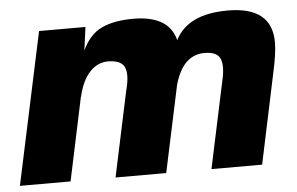

<svg xmlns="http://www.w3.org/2000/svg" viewBox="-50 -610 1040 672"><g transform="rotate(-5 470.5 -274.0)"><path d="M440 -548Q565 -548 587 -460Q631 -548 772 -548Q927 -548 927 -423Q927 -384 912 -317L845 0H667L731 -301Q744 -354 733.5 -380.5Q723 -407 678 -407Q602 -407 573 -305L508 0H330L394 -301Q408 -353 397.5 -379.5Q387 -406 342 -407Q303 -408 275 -378Q247 -348 234 -291V-293L172 0H-6L108 -534H271L260 -452Q285 -507 328.5 -527.5Q372 -548 440 -548Z"/></g></svg>

Font: Nacelle Heavy
Style: Italic
Weight: 800
Italic angle: -12°
Designer: Sora Sagano
Foundry: Sora Sagano
Version: Version 1.000;FEAKit 1.0